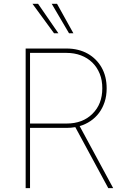

<svg xmlns="http://www.w3.org/2000/svg" viewBox="-20 -980 655 1000"><path d="M113.6 0ZM569.6 0H544L372.2 -317.8Q349.4 -313.9 326.7 -313.9H136.4V0H113.6V-727.3H326.7Q358.7 -727.3 386.4 -720.3Q414.1 -713.4 437 -700.5Q459.9 -687.5 478 -669.4Q496.1 -651.3 508.9 -628.9Q535.5 -582.4 535.5 -519.9Q535.5 -480.8 524.9 -448.7Q514.2 -416.5 495.6 -391.7Q476.9 -366.8 451 -349.4Q425.1 -332 394.9 -323.2ZM326.7 -336.6Q410.5 -336.6 461.3 -387.1Q512.8 -437.5 512.8 -519.9Q513.1 -561.8 499.3 -596.1Q485.4 -630.3 460.6 -654.5Q435.7 -678.6 401.5 -691.6Q367.2 -704.5 326.7 -704.5H136.4V-336.6ZM284.1 -806.8H261.4L149.1 -960.2H178.3ZM362.2 -806.8H339.5L249.3 -960.2H277Z"/></svg>

Font: Linik Sans Thin
Style: Regular
Weight: 100
Designer: Fonts by Rasmus Andersson / Changes by Cristiano Sobral with parts from Marc Monis
Foundry: rsms
Version: Version 3.020; ttfautohint (v1.6)